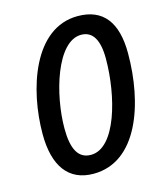

<svg xmlns="http://www.w3.org/2000/svg" viewBox="-110 -808 771 902"><g transform="rotate(-15 275.5 -357.5)"><path d="M234 10C448 10 536 -251 536 -495C536 -647 475 -725 352 -725C137 -725 50 -447 50 -232C50 -77 112 10 234 10ZM245 -79C182 -79 156 -133 156 -231C156 -395 226 -636 345 -636C401 -636 429 -589 429 -498C429 -316 366 -79 245 -79Z"/></g></svg>

Font: Noto Sans Medium
Style: Italic
Weight: 500
Italic angle: -12°
Designer: Monotype Design Team
Foundry: Monotype Imaging Inc.
Version: Version 2.013